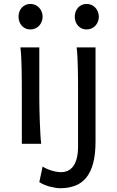

<svg xmlns="http://www.w3.org/2000/svg" viewBox="-20 -743 606 992"><path d="M75.7 -656.7Q75.7 -670.4 80.1 -682.4Q84.5 -694.3 92.5 -703.4Q100.6 -712.4 111.8 -717.5Q123 -722.7 136.7 -722.7Q150.4 -722.7 162.1 -717.5Q173.8 -712.4 182.1 -703.4Q190.4 -694.3 195.3 -682.4Q200.2 -670.4 200.2 -656.7Q200.2 -643.1 195.3 -631.1Q190.4 -619.1 182.1 -610.1Q173.8 -601.1 162.1 -595.9Q150.4 -590.8 136.7 -590.8Q123 -590.8 111.8 -595.9Q100.6 -601.1 92.5 -610.1Q84.5 -619.1 80.1 -631.1Q75.7 -643.1 75.7 -656.7ZM183.1 -231.9Q183.1 -208.5 183.8 -176.5Q184.6 -144.5 185.8 -111.8Q187 -79.1 188.7 -49.3Q190.4 -19.5 192.9 0H92.8V-258.8Q92.8 -294.4 92.5 -329.1Q92.3 -363.8 91.6 -394.8Q90.8 -425.8 89.4 -452.4Q87.9 -479 85.4 -498H183.1ZM366.2 -656.7Q366.2 -670.4 370.6 -682.4Q375 -694.3 383.1 -703.4Q391.1 -712.4 402.3 -717.5Q413.6 -722.7 427.2 -722.7Q440.9 -722.7 452.6 -717.5Q464.4 -712.4 472.7 -703.4Q481 -694.3 485.8 -682.4Q490.7 -670.4 490.7 -656.7Q490.7 -643.1 485.8 -631.1Q481 -619.1 472.7 -610.1Q464.4 -601.1 452.6 -595.9Q440.9 -590.8 427.2 -590.8Q413.6 -590.8 402.3 -595.9Q391.1 -601.1 383.1 -610.1Q375 -619.1 370.6 -631.1Q366.2 -643.1 366.2 -656.7ZM473.6 -12.2Q473.6 56.2 460.7 102.5Q447.8 148.9 423.8 177Q399.9 205.1 366 217.3Q332 229.5 290.5 229.5Q280.3 229.5 266.4 227.3Q252.4 225.1 237.5 221.2Q222.7 217.3 208.3 211.2Q193.8 205.1 183.1 197.8L200.2 117.2Q208 123 220.2 128.4Q232.4 133.8 245.6 137.9Q258.8 142.1 272 144.3Q285.2 146.5 295.4 146.5Q314.9 146.5 331.1 138.9Q347.2 131.3 358.9 115.2Q370.6 99.1 377 73.7Q383.3 48.3 383.3 12.2V-258.8Q383.3 -294.4 383.1 -329.1Q382.8 -363.8 382.1 -394.8Q381.3 -425.8 379.9 -452.4Q378.4 -479 376 -498H473.6Z"/></svg>

Font: Andika
Style: Regular
Weight: 400
Designer: Victor Gaultney, Annie Olsen, Julie Remington, Don Collingsworth, Eric Hays
Foundry: SIL International
Version: Version 1.001